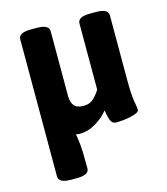

<svg xmlns="http://www.w3.org/2000/svg" viewBox="-109 -610 785 902"><g transform="rotate(-15 283.0 -159.5)"><path d="M125 206Q65 206 65 174V-493Q65 -525 125 -525H153Q213 -525 213 -493V-176Q213 -147 226.5 -130.5Q240 -114 273 -114Q304 -114 324 -134.5Q344 -155 353 -172V-493Q353 -525 413 -525H441Q501 -525 501 -493V-176Q501 -124 504 -96.5Q507 -69 510 -55.5Q513 -42 513 -31Q513 -22 499.5 -16Q486 -10 466.5 -6Q447 -2 428.5 -0.5Q410 1 401 1Q385 1 377.5 -10.5Q370 -22 367 -38.5Q364 -55 361 -68Q339 -39 300.5 -15.5Q262 8 221 8Q206 8 189.5 3Q173 -2 162 -9L183 -59Q198 -20 204.5 18.5Q211 57 212 96Q213 135 213 174Q213 206 153 206Z"/></g></svg>

Font: Asap
Style: Regular
Weight: 400
Designer: Pablo Cosgaya
Foundry: Omnibus-Type
Version: Version 3.001